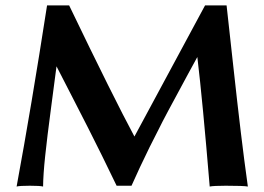

<svg xmlns="http://www.w3.org/2000/svg" viewBox="-20 -682 971 705"><path d="M152.8 -662.1C114.4 -414.4 77.1 -192.7 41 2.9C48.5 1 64.8 0 89.8 0C114.6 0 130.7 1 138.2 2.9C138.5 -26 141 -63.2 145.8 -108.4C150.5 -153.6 157.9 -214.2 168 -290L187.5 -438.5L243.2 -330.1L302.7 -213.9L354.5 -110.4L408.2 0H462.9L494.1 -68.4L529.3 -141.6L561.5 -205.1C569.7 -222 581.9 -245.6 598.1 -275.9L631.8 -338.4L669.4 -408.2L704.6 -472.7C717.6 -364.3 732.7 -205.7 750 2.9C760.1 1 779.8 0 809.1 0C853 0 880 1 890.1 2.9C881 -62.2 872.4 -128.5 864.3 -196C856.1 -263.6 846.7 -346.7 835.9 -445.3L812 -662.1H732.9L473.6 -180.7C422.9 -275.1 342.9 -435.5 233.9 -662.1Z"/></svg>

Font: Linux Biolinum G
Style: Bold
Weight: 700
Designer: Philipp H. Poll
Foundry: Philipp H. Poll
Version: Version 1.1.0